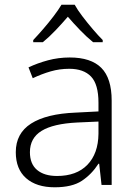

<svg xmlns="http://www.w3.org/2000/svg" viewBox="-20 -785 576 815"><path d="M276 -541Q366 -541 410 -497Q454 -453 454 -358V0H411L401 -90H398Q369 -45 327.5 -17.5Q286 10 212 10Q135 10 91 -28.5Q47 -67 47 -139Q47 -219 112 -260.5Q177 -302 301 -307L398 -312V-349Q398 -427 366.5 -460Q335 -493 274 -493Q233 -493 195 -482Q157 -471 119 -453L101 -499Q139 -517 183.5 -529Q228 -541 276 -541ZM308 -265Q206 -260 156.5 -229.5Q107 -199 107 -139Q107 -89 137.5 -63.5Q168 -38 222 -38Q305 -38 351 -85.5Q397 -133 398 -217V-269ZM297 -765Q309 -743 330 -715.5Q351 -688 374 -661Q397 -634 416 -615V-606H375Q348 -628 320 -657Q292 -686 268 -714Q244 -686 216.5 -657Q189 -628 162 -606H121V-615Q140 -635 163 -661.5Q186 -688 207 -715.5Q228 -743 241 -765Z"/></svg>

Font: Noto Sans Lao Light
Style: Regular
Weight: 300
Designer: Monotype Design Team
Foundry: Monotype Imaging Inc.
Version: Version 2.003; ttfautohint (v1.8.4.7-5d5b)